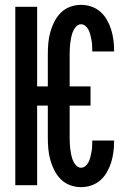

<svg xmlns="http://www.w3.org/2000/svg" viewBox="-20 -763 540 791"><path d="M314 8Q291 8 269 0Q247 -8 230.5 -24.5Q214 -41 203.5 -62Q193 -83 187 -105Q181 -127 179 -150Q177 -173 177 -196V-328H133V0H43V-735H133V-407H177V-539Q177 -562 179 -585Q181 -608 187 -630Q193 -652 203.5 -673Q214 -694 230.5 -710.5Q247 -727 269 -735Q291 -743 314 -743Q335 -743 356 -736Q377 -729 393 -715Q409 -701 420 -682Q431 -663 437.5 -642.5Q444 -622 447 -600.5Q450 -579 450 -558V-551H360V-555Q360 -565 359.5 -576Q359 -587 357 -597.5Q355 -608 352.5 -618.5Q350 -629 345.5 -638.5Q341 -648 332.5 -655.5Q324 -663 314 -663Q302 -663 293.5 -653.5Q285 -644 280.5 -633Q276 -622 273.5 -610Q271 -598 269.5 -586.5Q268 -575 267.5 -563Q267 -551 267 -539V-407H353V-328H267V-196Q267 -184 267.5 -172Q268 -160 269.5 -148.5Q271 -137 273.5 -125Q276 -113 280.5 -102Q285 -91 293.5 -81.5Q302 -72 314 -72Q324 -72 332.5 -79.5Q341 -87 345.5 -96.5Q350 -106 352.5 -116.5Q355 -127 357 -137.5Q359 -148 359.5 -159Q360 -170 360 -180V-184H450V-177Q450 -156 447 -134.5Q444 -113 437.5 -92.5Q431 -72 420 -53Q409 -34 393 -20Q377 -6 356 1Q335 8 314 8Z"/></svg>

Font: Iosevka Bendy Medium
Style: Regular
Weight: 500
Monospace: yes
Designer: Belleve Invis
Foundry: Belleve Invis
Version: Version 30.1.2